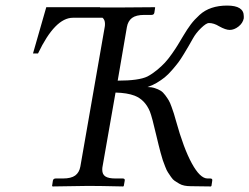

<svg xmlns="http://www.w3.org/2000/svg" viewBox="-20 -672 900 693"><path d="M741.2 1 668 0Q656.2 0 646 -2Q635.7 -3.9 627 -9Q618.2 -14.2 611.1 -18.8Q604 -23.4 597.4 -33.2Q590.8 -43 586.2 -49.8Q581.5 -56.6 576.2 -70.8Q570.8 -85 567.6 -93.8Q564.5 -102.5 559.8 -120.4Q555.2 -138.2 552.5 -148.7Q549.8 -159.2 544.9 -180.2Q528.8 -250 521 -269.5Q503.4 -312 465.8 -326.7Q439 -336.9 397 -337.9L350.1 -70.8Q349.1 -66.9 349.1 -59.1Q349.1 -42.5 360.4 -35.2Q371.6 -27.8 397 -27.8H422.9Q431.6 -27.8 430.2 -20L426.8 -1L424.8 1Q337.9 -1 298.8 -1L169.9 1L168 -1L170.9 -20Q172.4 -27.8 181.2 -27.8H207Q236.8 -27.8 251.5 -38.6Q266.1 -49.3 270 -70.8L357.9 -574.2Q358.9 -578.1 358.9 -585.9Q358.9 -600.6 350.1 -607.9H243.2Q178.7 -607.9 117.2 -479H99.1L147 -646H340.8L341.8 -645H409.2L538.1 -646L540 -645L537.1 -626Q535.6 -618.2 526.9 -618.2H501Q471.2 -618.2 456.5 -607.2Q441.9 -596.2 438 -574.2L404.8 -380.9Q481.4 -380.9 512.2 -396Q529.8 -405.3 546.6 -419.2Q563.5 -433.1 575.4 -446Q587.4 -459 601.1 -478.5Q614.7 -498 621.8 -509.8Q628.9 -521.5 641.1 -542Q656.2 -567.4 668.9 -584.2Q681.6 -601.1 700.4 -618.2Q719.2 -635.3 744.1 -643.6Q769 -651.9 799.8 -651.9Q859.9 -651.9 859.9 -613.8V-606Q856.4 -588.4 840.8 -576.2Q825.2 -564 809.1 -564Q794.4 -564 771 -577.1Q752 -588.9 733.9 -588.9Q724.6 -588.9 705.8 -570.8Q687 -552.7 675.8 -532.2Q665 -513.2 660.4 -505.1Q655.8 -497.1 643.8 -477.3Q631.8 -457.5 623.5 -446.5Q615.2 -435.5 601.1 -419.2Q586.9 -402.8 574.5 -392.8Q562 -382.8 545.7 -373Q529.3 -363.3 512.2 -357.9Q526.4 -357.9 538.6 -354Q550.8 -350.1 559.6 -344.7Q568.4 -339.4 576.4 -328.4Q584.5 -317.4 589.1 -309.6Q593.8 -301.8 599.4 -285.9Q605 -270 607.7 -261.7Q610.4 -253.4 615.2 -235.8Q642.6 -136.7 672.4 -82.3Q702.1 -27.8 729 -27.8H738.8Q747.6 -27.8 746.1 -20L743.2 -1Z"/></svg>

Font: Common Serif Medium
Style: Italic
Weight: 500
Italic angle: -12°
Designer: Philipp H. Poll, Khaled Hosny
Foundry: Stefan Peev, Context Ltd.
Version: Version 1.026